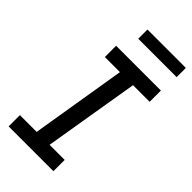

<svg xmlns="http://www.w3.org/2000/svg" viewBox="-281 -991 1061 1061"><g transform="rotate(45 250.0 -460.5)"><path d="M27 0V-88H158L250 -647H132V-735H482V-647H352L259 -88H377V0ZM491 -849H191V-921H491Z"/></g></svg>

Font: Iosevka SS04 Semibold Oblique
Style: Regular
Weight: 600
Italic angle: -9°
Monospace: yes
Designer: Belleve Invis
Foundry: Belleve Invis
Version: Version 19.0.0; ttfautohint (v1.8.4)